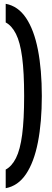

<svg xmlns="http://www.w3.org/2000/svg" viewBox="-20 -770 276 1010"><path d="M10 122Q42 105 64 61.5Q86 18 96.5 -61.5Q107 -141 107 -265Q107 -389 96.5 -468.5Q86 -548 64 -591.5Q42 -635 10 -652V-750Q75 -738 117 -675.5Q159 -613 179.5 -508Q200 -403 200 -265Q200 -127 179.5 -22Q159 83 117 145.5Q75 208 10 220Z"/></svg>

Font: Georama Condensed SemiBold
Style: Regular
Weight: 600
Width: 3
Designer: Jean-Baptiste Levee
Foundry: Production Type
Version: Version 1.000